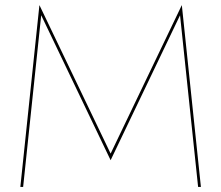

<svg xmlns="http://www.w3.org/2000/svg" viewBox="-20 -735 870 755"><path d="M142 -675 415 -105 688 -675 759 0H770L695 -715L415 -131L135 -715L60 0H71Z"/></svg>

Font: Jost Thin
Style: Regular
Weight: 250
Version: Version 3.710